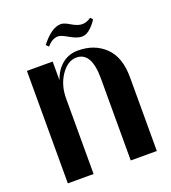

<svg xmlns="http://www.w3.org/2000/svg" viewBox="-155 -992 986 1107"><g transform="rotate(-20 338.0 -438.5)"><path d="M616 0H456V-503Q456 -665 364 -665Q310 -665 269 -605Q228 -545 228 -464V0H70V-690H228V-575Q248 -634 289 -667Q330 -700 386 -700Q487 -700 551.5 -638Q616 -576 616 -452ZM306 -816Q270 -816 238 -778L223 -793Q288 -877 346 -877Q365 -877 400.5 -855.5Q436 -834 463 -834Q490 -834 517 -853L530 -840Q521 -821 493.5 -794Q466 -767 437 -767Q408 -767 366 -791.5Q324 -816 306 -816Z"/></g></svg>

Font: Trochut
Style: Bold
Weight: 700
Designer: Andreu Balius
Foundry: Andreu Balius
Version: Version 1.001